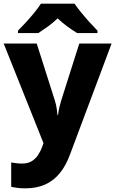

<svg xmlns="http://www.w3.org/2000/svg" viewBox="-20 -786 628 1046"><path d="M0 -549H180L279 -238Q283 -226 285.5 -213.5Q288 -201 290 -187.5Q292 -174 293 -159H296Q299 -182 303.5 -201.5Q308 -221 313 -237L412 -549H588L362 54Q340 115 306.5 156.5Q273 198 226.5 219Q180 240 118 240Q93 240 74 237.5Q55 235 41 232V99Q52 101 67.5 103Q83 105 100 105Q132 105 153 92Q174 79 188 57.5Q202 36 211 11L217 -6ZM386 -766Q401 -744 423.5 -716.5Q446 -689 469.5 -663Q493 -637 511 -619V-606H400Q374 -622 347 -641.5Q320 -661 294 -686Q268 -661 241.5 -642Q215 -623 189 -606H78V-619Q97 -638 120.5 -663.5Q144 -689 166.5 -716.5Q189 -744 203 -766Z"/></svg>

Font: Noto Sans Devanagari ExtraBold
Style: Regular
Weight: 800
Version: Version 2.003